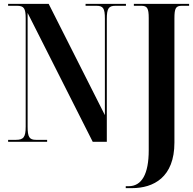

<svg xmlns="http://www.w3.org/2000/svg" viewBox="-20 -734 999 994"><path d="M631 240H663C775 240 883 184 883 4V-639C883 -691 890 -704 921 -704H959V-714H673V-704H712C742 -704 750 -691 750 -641V44C750 167 714 230 646 230H631ZM22 0H224V-10H167C132 -10 123 -24 123 -79V-667L460 0H533V-635C533 -690 542 -704 578 -704H632V-714H423V-704H479C514 -704 523 -691 523 -638V-138L232 -714H22V-704H68C104 -704 113 -691 113 -638V-79C113 -24 102 -10 62 -10H22Z"/></svg>

Font: Noto Serif Display ExtraCondensed
Style: Bold
Weight: 700
Width: 2
Designer: Monotype Design Team
Foundry: Monotype Imaging Inc.
Version: Version 2.009